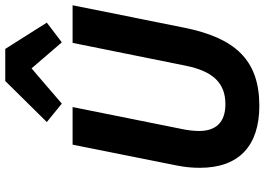

<svg xmlns="http://www.w3.org/2000/svg" viewBox="-158 -836 1006 730"><g transform="rotate(-90 345.0 -471.0)"><path d="M402 -954 246 -796 316 -739 450 -854 549 -739 624 -796 524 -954ZM160 -698 81 -303C74 -269 72 -240 72 -214C72 -65 156 12 308 12C481 12 566 -79 605 -275L690 -698H547L460 -267C439 -164 394 -117 314 -117C247 -117 212 -151 212 -217C212 -236 215 -262 219 -280L303 -698Z"/></g></svg>

Font: Braiins Sans
Style: Bold Italic
Weight: 700
Italic angle: -11.31°
Designer: Mike Abbink, Paul van der Laan, Pieter van Rosmalen, Jiri Chlebus, Lubos Buracinsky
Foundry: Bold Monday, Sudetype
Version: Version 1.000;hotconv 1.0.109;makeotfexe 2.5.65596